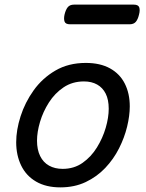

<svg xmlns="http://www.w3.org/2000/svg" viewBox="-20 -791 629 830"><path d="M241 19Q179 19 136 -6Q93 -31 71.5 -75.5Q50 -120 50 -176Q50 -229 69 -288.5Q88 -348 125.5 -400.5Q163 -453 219.5 -486Q276 -519 351 -519Q413 -519 455.5 -495.5Q498 -472 519.5 -429.5Q541 -387 541 -331Q541 -291 529.5 -243.5Q518 -196 494.5 -149.5Q471 -103 435 -65Q399 -27 350.5 -4Q302 19 241 19ZM251 -61Q300 -61 337 -87Q374 -113 399 -153.5Q424 -194 437 -238.5Q450 -283 450 -321Q450 -360 437 -386Q424 -412 400 -425.5Q376 -439 343 -439Q293 -439 255 -413.5Q217 -388 191.5 -348Q166 -308 153 -264Q140 -220 140 -183Q140 -144 153.5 -116.5Q167 -89 192 -75Q217 -61 251 -61ZM283 -686Q263 -686 259 -698Q255 -710 259 -728Q264 -749 273 -760Q282 -771 300 -771H558Q578 -771 582 -759Q586 -747 581 -728Q576 -707 567 -696.5Q558 -686 540 -686Z"/></svg>

Font: Playwrite CZ
Style: Regular
Weight: 400
Designer: Veronika Burian, José Scaglione
Foundry: TypeTogether
Version: Version 1.002